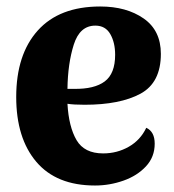

<svg xmlns="http://www.w3.org/2000/svg" viewBox="-20 -550 538 592"><path d="M457 -107Q457 -66 430 -37Q403 -8 360.5 7Q318 22 273 22Q154 22 92 -51Q30 -124 30 -251Q30 -382 96.5 -456Q163 -530 289 -530Q370 -530 423 -493Q476 -456 476 -384Q476 -295 413 -261Q350 -227 241 -227Q207 -227 188 -230Q192 -159 216 -118Q240 -77 298 -77Q341 -77 377 -97.5Q413 -118 431 -156Q457 -144 457 -107ZM188 -276H208Q271 -275 303 -299Q335 -323 335 -381Q335 -419 320 -445Q305 -471 274 -471Q226 -471 207.5 -412.5Q189 -354 188 -276Z"/></svg>

Font: Sansita
Style: Bold
Weight: 700
Designer: Pablo Cosgaya
Foundry: Omnibus-Type
Version: Version 1.006